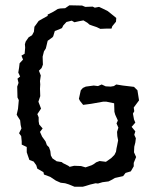

<svg xmlns="http://www.w3.org/2000/svg" viewBox="-20 -693 590 725"><path d="M249 7 239 3 226 -1 209 -3 191 -11 170 -25 146 -34 144 -43 130 -51 121 -56 117 -69 107 -83 91 -89 85 -106 81 -118V-138L62 -147V-159L60 -179L52 -190L61 -208L58 -221L56 -239L47 -253L43 -260L48 -282L51 -315L46 -325L45 -366L50 -380L46 -396L56 -404L49 -419L52 -437L54 -454L67 -468L61 -483L73 -490L75 -513L74 -526L77 -536L88 -552L101 -560L108 -573L110 -592L116 -600L126 -614L140 -622L160 -633V-638L182 -649L198 -659L207 -661L226 -662L229 -664L242 -673L290 -672L302 -667L330 -668L338 -664L354 -667L369 -660L387 -651L412 -631L419 -625L418 -611L404 -594L401 -585H382L359 -584L344 -591L329 -596L318 -600L310 -607L295 -616L279 -613L261 -609L251 -615L231 -610L219 -597L214 -587L203 -582L187 -576L181 -556L178 -552L160 -539L155 -518L153 -510L146 -499L141 -479L142 -449L137 -436L127 -426L134 -408L131 -387L132 -374L131 -358L132 -330L125 -309L135 -283L121 -262L126 -250V-235L128 -223L141 -208L131 -195L139 -177L152 -159L157 -145L165 -137L170 -123L172 -106L178 -95L194 -84L213 -81L218 -77L238 -67L243 -63L260 -67L286 -66L303 -61L326 -69L335 -74L343 -80L356 -85L380 -82L400 -96L412 -108L418 -120L420 -133L422 -142L426 -163L423 -179L422 -195L427 -211L420 -227L425 -238L415 -260L412 -271L411 -303L382 -309H369L324 -301L294 -297L282 -312L278 -320L285 -352L293 -361L304 -366L334 -370L350 -368L364 -374L379 -367L398 -366L410 -368L419 -374L444 -370L486 -365L499 -352L505 -314L485 -287L487 -273L482 -264L486 -242L491 -230L477 -214L491 -197L487 -184L493 -171L491 -155L487 -139L486 -118L494 -100L485 -78V-65L474 -46L454 -40L445 -28L414 -21L400 -13L390 -8L367 -5L350 0L341 -1L320 4L304 9L293 12H261Z"/></svg>

Font: Winky Rough Light
Style: Regular
Weight: 300
Designer: Simon Atzbach
Foundry: typofactur
Version: Version 1.206; ttfautohint (v1.8.4.7-5d5b)